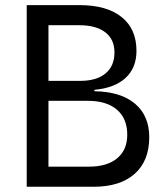

<svg xmlns="http://www.w3.org/2000/svg" viewBox="-20 -713 626 733"><path d="M82 0V-693.4H284.2Q387.7 -693.4 444.3 -647.9Q501 -602.5 501 -519Q501 -453.6 459.2 -415.3Q417.5 -377 340.3 -370.1V-364.7Q440.4 -363.3 495.1 -317.4Q549.8 -271.5 549.8 -189Q549.8 -99.1 494.4 -49.6Q439 0 337.4 0ZM165 -76.7H318.8Q388.7 -76.7 427.2 -108.6Q465.8 -140.6 465.8 -198.7Q465.8 -260.3 426.5 -294.2Q387.2 -328.1 314.9 -328.1H165ZM165 -404.3H286.1Q348.6 -404.3 382.8 -432.6Q417 -460.9 417 -512.7Q417 -563 381.8 -589.8Q346.7 -616.7 282.7 -616.7H165Z"/></svg>

Font: Cascadia Code PL SemiLight
Style: Regular
Weight: 350
Monospace: yes
Designer: Aaron Bell
Foundry: Saja Typeworks
Version: Version 2404.023; ttfautohint (v1.8.4)